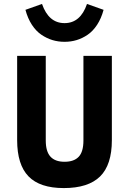

<svg xmlns="http://www.w3.org/2000/svg" viewBox="-20 -938 654 973"><path d="M420.9 -918 504.9 -888.2Q493.2 -844.7 472.2 -812.5Q451.2 -780.3 424.3 -762Q397.5 -743.7 368.4 -734.9Q339.4 -726.1 307.1 -726.1Q274.9 -726.1 245.8 -734.9Q216.8 -743.7 189.7 -762Q162.6 -780.3 141.6 -812.5Q120.6 -844.7 108.9 -888.2L192.9 -918Q226.6 -820.8 307.1 -820.8Q387.7 -820.8 420.9 -918ZM402.8 -226.1V-654.8H546.9V-228Q546.9 -102.5 487.1 -43.7Q427.2 15.1 303.2 15.1Q182.1 15.1 124.5 -44.2Q66.9 -103.5 66.9 -228V-654.8H211.9V-226.1Q211.9 -170.4 235.6 -144.3Q259.3 -118.2 307.1 -118.2Q355 -118.2 378.9 -143.6Q402.8 -168.9 402.8 -226.1Z"/></svg>

Font: IntelOne Mono Bold
Style: Regular
Weight: 700
Designer: Fred Shallcrass
Foundry: Frere-Jones Type LLC
Version: Version 1.200;hotconv 1.1.0;makeotfexe 2.6.0;FJTRelease1.2